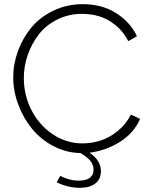

<svg xmlns="http://www.w3.org/2000/svg" viewBox="-20 -734 730 928"><path d="M657.2 -159.2Q627 -90.8 559.6 -48.3Q492.2 -5.9 413.1 3.9Q467.8 42 467.8 92.8Q467.8 131.8 440.7 152.8Q413.6 173.8 367.2 173.8Q307.6 173.8 253.9 147L271 116.2Q317.9 139.2 357.9 139.2Q432.1 139.2 432.1 85.9Q432.1 62 416.7 43.5Q401.4 24.9 369.1 5.9Q299.8 4.4 238.3 -27.8Q176.8 -60.1 134.8 -111.6Q92.8 -163.1 68.4 -228.3Q43.9 -293.5 43.9 -359.9Q43.9 -424.8 66.9 -487.5Q89.8 -550.3 131.6 -600.8Q173.3 -651.4 238.3 -682.6Q303.2 -713.9 379.9 -713.9Q471.2 -713.9 539.6 -671.6Q607.9 -629.4 642.1 -559.1L600.1 -535.2Q576.2 -582 538.1 -612.5Q500 -643.1 460.2 -655Q420.4 -667 376 -667Q311 -667 256.6 -639.6Q202.1 -612.3 167.7 -567.9Q133.3 -523.4 114.3 -468.8Q95.2 -414.1 95.2 -356.9Q95.2 -273.9 132.3 -201.4Q169.4 -128.9 235.1 -85Q300.8 -41 378.9 -41Q423.8 -41 466.8 -54.9Q509.8 -68.8 549.6 -101.3Q589.4 -133.8 612.8 -180.2Z"/></svg>

Font: Rawline Light
Style: Regular
Weight: 300
Designer: Matt McInerney, Pablo Impallari, Rodrigo Fuenzalida
Foundry: Matt McInerney, Pablo Impallari, Rodrigo Fuenzalida
Version: Version 4.020;PS 004.020;hotconv 1.0.88;makeotf.lib2.5.64775